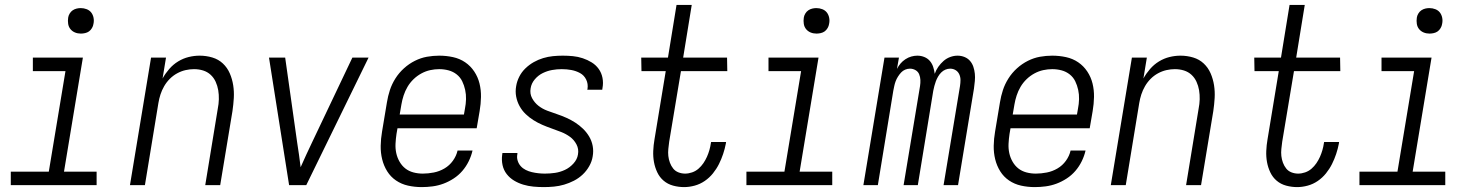

<svg xmlns="http://www.w3.org/2000/svg" viewBox="-20 -755 6040 783"><path d="M374 0H24V-55H179L247 -465H114V-520H318L241 -55H374ZM310 -618Q297 -618 286 -622.5Q275 -627 267.5 -636Q260 -645 258 -657.5Q256 -670 258 -683Q259 -691 264 -699.5Q269 -708 276.5 -713Q284 -718 292.5 -720Q301 -722 309 -722Q322 -722 333.5 -717.5Q345 -713 352 -704Q359 -695 361.5 -682.5Q364 -670 361 -657Q360 -649 355 -640.5Q350 -632 343 -627Q336 -622 327 -620Q318 -618 310 -618Z M510 0 596 -520H657L643 -435Q654 -455 670 -473.5Q686 -492 706.5 -504.5Q727 -517 749.5 -522.5Q772 -528 794 -528Q821 -528 846 -520.5Q871 -513 889 -496Q907 -479 917 -456Q927 -433 931 -407.5Q935 -382 933.5 -355.5Q932 -329 928 -302L878 0H817L868 -311Q872 -331 872.5 -350Q873 -369 870 -387Q867 -405 859.5 -421.5Q852 -438 839 -450Q826 -462 808.5 -467.5Q791 -473 771 -473Q754 -473 736.5 -469Q719 -465 702.5 -456Q686 -447 672.5 -433.5Q659 -420 649.5 -403.5Q640 -387 634.5 -370Q629 -353 626 -335L571 0Z M1159 0 1077 -520H1143L1192 -173Q1196 -148 1199.5 -123Q1203 -98 1206 -73Q1217 -98 1228.5 -123Q1240 -148 1252 -173L1417 -520H1483L1229 0Z M1700 8Q1671 8 1644 2Q1617 -4 1595 -19Q1573 -34 1559 -56.5Q1545 -79 1538.5 -105.5Q1532 -132 1532.5 -160.5Q1533 -189 1538 -218L1558 -338Q1562 -363 1570 -387.5Q1578 -412 1592.5 -435Q1607 -458 1627.5 -476.5Q1648 -495 1672 -507Q1696 -519 1721 -523.5Q1746 -528 1771 -528Q1800 -528 1827.5 -522Q1855 -516 1877 -501Q1899 -486 1914 -463.5Q1929 -441 1935.5 -414.5Q1942 -388 1941.5 -359.5Q1941 -331 1936 -302L1924 -232H1601L1597 -209Q1594 -189 1593 -169Q1592 -149 1596 -130.5Q1600 -112 1609.5 -95.5Q1619 -79 1633 -68Q1647 -57 1665.5 -52Q1684 -47 1704 -47Q1726 -47 1749 -51.5Q1772 -56 1792.5 -68Q1813 -80 1827 -99.5Q1841 -119 1846 -141H1907Q1902 -119 1891.5 -97.5Q1881 -76 1865.5 -58Q1850 -40 1830 -27Q1810 -14 1788.5 -6Q1767 2 1744.5 5Q1722 8 1700 8ZM1872 -288 1876 -311Q1880 -331 1880.5 -350.5Q1881 -370 1877 -388.5Q1873 -407 1865 -423.5Q1857 -440 1842.5 -451.5Q1828 -463 1809.5 -468Q1791 -473 1771 -473Q1753 -473 1734.5 -469Q1716 -465 1698.5 -455.5Q1681 -446 1666.5 -432Q1652 -418 1642 -401Q1632 -384 1626 -365.5Q1620 -347 1617 -329L1610 -288Z M2198 8Q2176 8 2155 6Q2134 4 2114 -2Q2094 -8 2076.5 -18.5Q2059 -29 2046.5 -45Q2034 -61 2029.5 -81.5Q2025 -102 2028 -124L2029 -131H2090V-127Q2087 -113 2091 -100Q2095 -87 2103.5 -77.5Q2112 -68 2124 -62Q2136 -56 2149 -53Q2162 -50 2175.5 -48.5Q2189 -47 2202 -47Q2223 -47 2243.5 -50Q2264 -53 2283.5 -62Q2303 -71 2318.5 -88Q2334 -105 2337 -125Q2341 -147 2331 -166Q2321 -185 2304.5 -197Q2288 -209 2269 -216.5Q2250 -224 2230 -231Q2210 -238 2191.5 -246Q2173 -254 2155.5 -265Q2138 -276 2123.5 -290Q2109 -304 2099 -322Q2089 -340 2085 -361Q2081 -382 2085 -404Q2088 -423 2097.5 -442Q2107 -461 2122.5 -476Q2138 -491 2156.5 -501.5Q2175 -512 2195 -518Q2215 -524 2235 -526Q2255 -528 2275 -528Q2296 -528 2316.5 -526Q2337 -524 2356.5 -517.5Q2376 -511 2393 -500.5Q2410 -490 2421.5 -474Q2433 -458 2437 -437.5Q2441 -417 2437 -396L2436 -389H2375L2376 -393Q2379 -413 2370.5 -430.5Q2362 -448 2345.5 -457Q2329 -466 2310 -469.5Q2291 -473 2271 -473Q2251 -473 2231.5 -469.5Q2212 -466 2193.5 -457Q2175 -448 2161 -431.5Q2147 -415 2144 -395Q2140 -373 2150 -354.5Q2160 -336 2176 -323.5Q2192 -311 2212 -303.5Q2232 -296 2251.5 -289.5Q2271 -283 2290 -274.5Q2309 -266 2326 -255Q2343 -244 2357.5 -230Q2372 -216 2382.5 -198.5Q2393 -181 2397 -160Q2401 -139 2397 -117Q2394 -97 2383 -77.5Q2372 -58 2356 -43Q2340 -28 2320.5 -18Q2301 -8 2280.5 -2Q2260 4 2239 6Q2218 8 2198 8Z M2770 8Q2747 8 2725 2Q2703 -4 2686.5 -18Q2670 -32 2660.5 -52Q2651 -72 2647 -94Q2643 -116 2644 -139.5Q2645 -163 2649 -186L2695 -465H2596L2595 -520H2704L2739 -735H2801L2766 -520H2945L2946 -465H2757L2709 -177Q2707 -162 2705.5 -147.5Q2704 -133 2705.5 -119Q2707 -105 2712 -91.5Q2717 -78 2725.5 -67.5Q2734 -57 2747 -52Q2760 -47 2774 -47Q2788 -47 2802.5 -52Q2817 -57 2828.5 -67Q2840 -77 2848.5 -89.5Q2857 -102 2863 -115.5Q2869 -129 2873 -143Q2877 -157 2879 -171L2880 -176H2941L2940 -169Q2936 -148 2929 -127Q2922 -106 2912 -86Q2902 -66 2887.5 -48Q2873 -30 2854 -17Q2835 -4 2813 2Q2791 8 2770 8Z M3374 0H3024V-55H3179L3247 -465H3114V-520H3318L3241 -55H3374ZM3310 -618Q3297 -618 3286 -622.5Q3275 -627 3267.5 -636Q3260 -645 3258 -657.5Q3256 -670 3258 -683Q3259 -691 3264 -699.5Q3269 -708 3276.5 -713Q3284 -718 3292.5 -720Q3301 -722 3309 -722Q3322 -722 3333.5 -717.5Q3345 -713 3352 -704Q3359 -695 3361.5 -682.5Q3364 -670 3361 -657Q3360 -649 3355 -640.5Q3350 -632 3343 -627Q3336 -622 3327 -620Q3318 -618 3310 -618Z M3501 0 3587 -520H3646L3638 -474Q3644 -486 3652.5 -496Q3661 -506 3672.5 -513.5Q3684 -521 3696.5 -524.5Q3709 -528 3721 -528Q3736 -528 3749.5 -522.5Q3763 -517 3772 -506.5Q3781 -496 3785.5 -482.5Q3790 -469 3792 -454Q3797 -469 3806.5 -482.5Q3816 -496 3828 -506.5Q3840 -517 3855 -522.5Q3870 -528 3885 -528Q3900 -528 3913.5 -522.5Q3927 -517 3936 -506.5Q3945 -496 3949.5 -482.5Q3954 -469 3955.5 -454.5Q3957 -440 3955.5 -424.5Q3954 -409 3952 -394L3887 0H3828L3895 -404Q3897 -417 3897 -429Q3897 -441 3892 -452Q3887 -463 3877 -469Q3867 -475 3855 -475Q3845 -475 3835.5 -471Q3826 -467 3818.5 -459.5Q3811 -452 3805.5 -442.5Q3800 -433 3796.5 -423.5Q3793 -414 3790.5 -404.5Q3788 -395 3786 -385L3723 0H3665L3732 -404Q3734 -417 3733.5 -429Q3733 -441 3728.5 -452Q3724 -463 3713.5 -469Q3703 -475 3691 -475Q3681 -475 3671.5 -471Q3662 -467 3655 -459.5Q3648 -452 3642 -442.5Q3636 -433 3632.5 -423.5Q3629 -414 3627 -404.5Q3625 -395 3623 -385L3560 0Z M4200 8Q4171 8 4144 2Q4117 -4 4095 -19Q4073 -34 4059 -56.5Q4045 -79 4038.5 -105.5Q4032 -132 4032.5 -160.5Q4033 -189 4038 -218L4058 -338Q4062 -363 4070 -387.5Q4078 -412 4092.5 -435Q4107 -458 4127.5 -476.5Q4148 -495 4172 -507Q4196 -519 4221 -523.5Q4246 -528 4271 -528Q4300 -528 4327.5 -522Q4355 -516 4377 -501Q4399 -486 4414 -463.5Q4429 -441 4435.5 -414.5Q4442 -388 4441.5 -359.5Q4441 -331 4436 -302L4424 -232H4101L4097 -209Q4094 -189 4093 -169Q4092 -149 4096 -130.5Q4100 -112 4109.5 -95.5Q4119 -79 4133 -68Q4147 -57 4165.5 -52Q4184 -47 4204 -47Q4226 -47 4249 -51.5Q4272 -56 4292.5 -68Q4313 -80 4327 -99.5Q4341 -119 4346 -141H4407Q4402 -119 4391.5 -97.5Q4381 -76 4365.5 -58Q4350 -40 4330 -27Q4310 -14 4288.5 -6Q4267 2 4244.5 5Q4222 8 4200 8ZM4372 -288 4376 -311Q4380 -331 4380.5 -350.5Q4381 -370 4377 -388.5Q4373 -407 4365 -423.5Q4357 -440 4342.5 -451.5Q4328 -463 4309.5 -468Q4291 -473 4271 -473Q4253 -473 4234.5 -469Q4216 -465 4198.5 -455.5Q4181 -446 4166.5 -432Q4152 -418 4142 -401Q4132 -384 4126 -365.5Q4120 -347 4117 -329L4110 -288Z M4510 0 4596 -520H4657L4643 -435Q4654 -455 4670 -473.5Q4686 -492 4706.5 -504.5Q4727 -517 4749.5 -522.5Q4772 -528 4794 -528Q4821 -528 4846 -520.5Q4871 -513 4889 -496Q4907 -479 4917 -456Q4927 -433 4931 -407.5Q4935 -382 4933.5 -355.5Q4932 -329 4928 -302L4878 0H4817L4868 -311Q4872 -331 4872.5 -350Q4873 -369 4870 -387Q4867 -405 4859.5 -421.5Q4852 -438 4839 -450Q4826 -462 4808.5 -467.5Q4791 -473 4771 -473Q4754 -473 4736.5 -469Q4719 -465 4702.5 -456Q4686 -447 4672.5 -433.5Q4659 -420 4649.5 -403.5Q4640 -387 4634.5 -370Q4629 -353 4626 -335L4571 0Z M5270 8Q5247 8 5225 2Q5203 -4 5186.5 -18Q5170 -32 5160.5 -52Q5151 -72 5147 -94Q5143 -116 5144 -139.5Q5145 -163 5149 -186L5195 -465H5096L5095 -520H5204L5239 -735H5301L5266 -520H5445L5446 -465H5257L5209 -177Q5207 -162 5205.5 -147.5Q5204 -133 5205.5 -119Q5207 -105 5212 -91.5Q5217 -78 5225.5 -67.5Q5234 -57 5247 -52Q5260 -47 5274 -47Q5288 -47 5302.5 -52Q5317 -57 5328.5 -67Q5340 -77 5348.5 -89.5Q5357 -102 5363 -115.5Q5369 -129 5373 -143Q5377 -157 5379 -171L5380 -176H5441L5440 -169Q5436 -148 5429 -127Q5422 -106 5412 -86Q5402 -66 5387.5 -48Q5373 -30 5354 -17Q5335 -4 5313 2Q5291 8 5270 8Z M5874 0H5524V-55H5679L5747 -465H5614V-520H5818L5741 -55H5874ZM5810 -618Q5797 -618 5786 -622.5Q5775 -627 5767.5 -636Q5760 -645 5758 -657.5Q5756 -670 5758 -683Q5759 -691 5764 -699.5Q5769 -708 5776.5 -713Q5784 -718 5792.5 -720Q5801 -722 5809 -722Q5822 -722 5833.5 -717.5Q5845 -713 5852 -704Q5859 -695 5861.5 -682.5Q5864 -670 5861 -657Q5860 -649 5855 -640.5Q5850 -632 5843 -627Q5836 -622 5827 -620Q5818 -618 5810 -618Z"/></svg>

Font: Iosevka Light Oblique
Style: Regular
Weight: 300
Italic angle: -9°
Monospace: yes
Designer: Belleve Invis
Foundry: Belleve Invis
Version: Version 32.5.0; ttfautohint (v1.8.4)